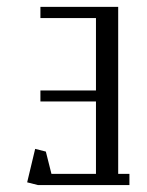

<svg xmlns="http://www.w3.org/2000/svg" viewBox="-20 -532 424 552"><path d="M58.1 -7.8 81.1 -104 111.8 -96.2 127.9 -32.2H255.9V-240.2H96.2V-272H255.9V-480H96.2V-512.2H319.8V-32.2H352.1V0H88.9Z"/></svg>

Font: Gawaa
Style: Regular
Weight: 400
Designer: T. Christopher White
Version: Version 1.0